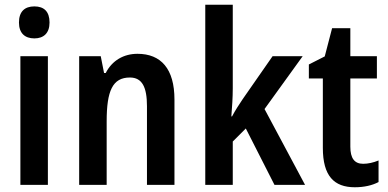

<svg xmlns="http://www.w3.org/2000/svg" viewBox="-20 -780 1637 810"><path d="M125 -753C84 -753 60 -731 60 -685C60 -640 85 -618 125 -618C164 -618 189 -640 189 -685C189 -731 166 -753 125 -753ZM182 -543H66V0H182Z M560 -553C502 -553 453 -525 426 -472H419L405 -543H314V0H430V-268C430 -397 455 -453 528 -453C580 -453 600 -412 600 -332V0H716V-360C716 -490 659 -553 560 -553Z M962 -408V-760H846V0H962V-183L1017 -238L1138 0H1267L1096 -320L1257 -543H1130L1004 -362C990 -341 972 -314 959 -289H956C959 -327 962 -368 962 -408Z M1512 -89C1475 -89 1458 -113 1458 -161V-449H1570V-543H1458V-661H1381L1350 -542L1283 -508V-449H1342V-156C1342 -38 1389 10 1477 10C1516 10 1551 2 1577 -12V-103C1555 -94 1533 -89 1512 -89Z"/></svg>

Font: Noto Sans Thai Cond SemBd
Style: Regular
Weight: 600
Width: 3
Designer: Monotype Design Team
Foundry: Monotype Imaging Inc.
Version: Version 2.002